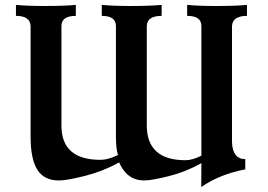

<svg xmlns="http://www.w3.org/2000/svg" viewBox="-20 -713 1072 769"><path d="M786.1 36.1 786.6 -59.6Q724.1 -24.4 655.3 -7.3Q586.4 9.8 557.6 9.8Q488.8 9.8 457 -62.5Q393.1 -26.9 320.3 -8.5Q247.6 9.8 216.3 9.8Q156.7 9.8 129.6 -33Q102.5 -75.7 102.5 -167V-608.9Q101.1 -649.4 43.9 -649.4V-693.4Q90.3 -689 158.7 -689Q237.8 -689 283.7 -693.4V-649.4Q226.1 -649.4 226.1 -608.9V-209.5Q226.1 -72.8 382.8 -72.8Q413.1 -72.8 452.6 -92.3Q444.3 -116.2 444.3 -167V-608.9Q444.3 -649.4 387.7 -649.4V-693.4Q434.1 -689 502.4 -689Q581.5 -689 627.4 -693.4V-649.4Q569.3 -649.4 567.9 -608.9V-210.4Q568.4 -71.3 722.7 -71.3Q750.5 -71.3 786.6 -89.4V-608.9Q786.6 -649.4 729.5 -649.4V-693.4Q775.9 -689 844.2 -689Q923.3 -689 969.2 -693.4V-649.4Q911.6 -649.4 909.2 -608.9V-143.6Q911.6 -75.7 962.4 -75.7V-34.7Q859.9 -15.1 786.1 36.1Z"/></svg>

Font: Kelvinch
Style: Bold
Weight: 700
Designer: Paul James Miller
Foundry: High-Logic / Made with FontCreator
Version: Version 3.501;March 28, 2021;FontCreator 13.0.0.2683 64-bit